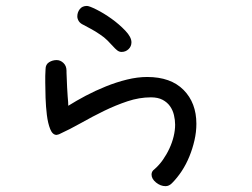

<svg xmlns="http://www.w3.org/2000/svg" viewBox="-20 -598 845 644"><path d="M259.8 -514.6Q249 -519.5 244.1 -527.3Q239.3 -535.2 239.3 -543Q239.3 -556.6 247.6 -567.4Q255.9 -578.1 271.5 -578.1Q279.3 -578.1 303.7 -565.9Q328.1 -553.7 354 -535.2Q379.9 -516.6 400.4 -495.1Q420.9 -473.6 420.9 -456.1Q420.9 -442.4 411.1 -433.1Q401.4 -423.8 387.7 -423.8Q379.9 -423.8 373 -429.2Q366.2 -434.6 358.4 -443.4Q350.6 -452.1 340.3 -462.4Q330.1 -472.7 315.4 -482.4Q299.8 -493.2 284.2 -501.5Q268.6 -509.8 259.8 -514.6ZM132.8 -366.2Q132.8 -381.8 144.5 -389.2Q156.2 -396.5 169.9 -396.5Q182.6 -396.5 192.9 -386.7Q203.1 -377 203.1 -360.4V-354.5Q204.1 -324.2 205.1 -305.2Q206.1 -286.1 207 -274.4Q208 -262.7 208.5 -255.9Q209 -249 209 -243.2Q235.4 -259.8 267.6 -276.9Q299.8 -293.9 335 -308.1Q370.1 -322.3 405.8 -331.1Q441.4 -339.8 473.6 -339.8Q552.7 -339.8 595.7 -296.4Q638.7 -252.9 638.7 -182.6Q638.7 -155.3 632.3 -127.4Q626 -99.6 615.2 -73.2Q604.5 -46.9 589.4 -23.9Q574.2 -1 556.6 16.6Q546.9 26.4 535.2 26.4Q518.6 26.4 503.4 14.2Q488.3 2 488.3 -12.7Q488.3 -23.4 498 -30.3Q513.7 -43.9 526.4 -62Q539.1 -80.1 548.3 -100.1Q557.6 -120.1 562.5 -140.6Q567.4 -161.1 567.4 -179.7Q567.4 -195.3 563.5 -211.9Q559.6 -228.5 550.3 -241.7Q541 -254.9 525.4 -263.2Q509.8 -271.5 486.3 -271.5Q447.3 -271.5 407.7 -258.3Q368.2 -245.1 329.1 -226.1Q290 -207 252 -185.5Q213.9 -164.1 177.7 -147.5Q171.9 -145.5 169.9 -145.5Q156.2 -145.5 148.4 -165Q140.6 -184.6 137.2 -212.4Q133.8 -240.2 132.8 -270Q131.8 -299.8 131.8 -321.3Q131.8 -332 131.8 -343.3Q131.8 -354.5 132.8 -366.2Z"/></svg>

Font: Gamja Flower
Style: Regular
Weight: 400
Designer: YoonDesign Inc.
Foundry: YoonDesign Inc.
Version: Version 3.00;build 20171102